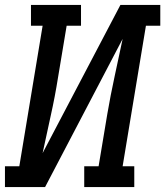

<svg xmlns="http://www.w3.org/2000/svg" viewBox="-29 -755 667 775"><path d="M-9 0V-84H49L143 -651H96V-735H298V-651H240L205 -441Q193 -365 176 -289Q159 -213 143 -137L457 -735H618V-651H560L466 -84H513V0H311V-84H369L404 -294Q417 -370 433.5 -446Q450 -522 466 -598L153 0Z"/></svg>

Font: Iosevka Curly Slab MdEx
Style: Italic
Weight: 500
Width: 7
Italic angle: -9°
Monospace: yes
Designer: Belleve Invis
Foundry: Belleve Invis
Version: Version 11.0.0; ttfautohint (v1.8.3)